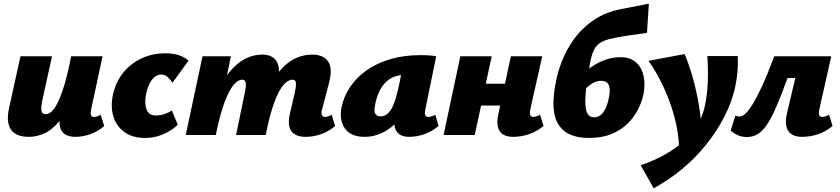

<svg xmlns="http://www.w3.org/2000/svg" viewBox="-20 -732 4556 1041"><path d="M137 10Q104 10 79.5 1Q55 -8 41 -27Q27 -46 23.5 -76.5Q20 -107 30 -150L91 -427H262L211 -195Q202 -155 204.5 -134Q207 -113 228 -113Q243 -113 259 -126.5Q275 -140 292.5 -174.5Q310 -209 328.5 -270Q347 -331 366 -427H434Q408 -293 374 -207.5Q340 -122 301 -74.5Q262 -27 220 -8.5Q178 10 137 10ZM389 10Q357 10 335.5 -2Q314 -14 306 -41.5Q298 -69 308 -117L371 -427H536L474 -138Q470 -119 473 -108.5Q476 -98 490 -98Q497 -98 505.5 -100.5Q514 -103 526 -110L545 -49Q511 -19 469.5 -4.5Q428 10 389 10Z M767 16Q700 16 656.5 -14.5Q613 -45 596 -96.5Q579 -148 591 -212Q605 -283 645.5 -334.5Q686 -386 745.5 -414.5Q805 -443 876 -443Q918 -443 949 -433Q980 -423 1002 -403L915 -283Q905 -300 889.5 -314Q874 -328 855 -328Q834 -328 817.5 -314Q801 -300 789.5 -276Q778 -252 772 -221Q762 -172 774.5 -139Q787 -106 824 -106Q850 -106 872 -113.5Q894 -121 912 -133L944 -55Q911 -24 864.5 -4Q818 16 767 16Z M1636 10Q1605 10 1582 -1.5Q1559 -13 1550 -41Q1541 -69 1552 -117L1578 -228Q1586 -264 1584.5 -282Q1583 -300 1566 -300Q1549 -300 1530 -284.5Q1511 -269 1492.5 -234.5Q1474 -200 1455.5 -142Q1437 -84 1421 0H1362Q1387 -130 1421.5 -215Q1456 -300 1497 -348Q1538 -396 1582.5 -416Q1627 -436 1671 -436Q1713 -436 1738.5 -419.5Q1764 -403 1771 -369Q1778 -335 1764 -283L1726 -138Q1721 -120 1725 -109Q1729 -98 1742 -98Q1749 -98 1757.5 -100.5Q1766 -103 1778 -110L1797 -49Q1762 -19 1721 -4.5Q1680 10 1636 10ZM987 0 1078 -427H1232L1143 0ZM1094 0Q1118 -126 1151.5 -210Q1185 -294 1226 -343.5Q1267 -393 1311.5 -414.5Q1356 -436 1401 -436Q1460 -436 1481.5 -396Q1503 -356 1484 -283L1415 0H1260L1307 -228Q1315 -263 1312.5 -281.5Q1310 -300 1293 -300Q1277 -300 1259 -284.5Q1241 -269 1222.5 -234.5Q1204 -200 1185.5 -142Q1167 -84 1150 0Z M1958 10Q1881 10 1850 -35.5Q1819 -81 1831 -147Q1843 -207 1877 -258.5Q1911 -310 1966 -349.5Q2021 -389 2095 -411Q2169 -433 2259 -433Q2289 -433 2308.5 -431.5Q2328 -430 2345 -427L2286 -138Q2278 -98 2302 -98Q2309 -98 2318.5 -100.5Q2328 -103 2340 -110L2358 -49Q2322 -19 2281 -4.5Q2240 10 2197 10Q2169 10 2149 -1.5Q2129 -13 2121 -40.5Q2113 -68 2122 -117L2149 -249L2235 -277Q2220 -210 2192.5 -157Q2165 -104 2128 -66.5Q2091 -29 2047.5 -9.5Q2004 10 1958 10ZM2043 -101Q2061 -101 2075 -110.5Q2089 -120 2101.5 -140.5Q2114 -161 2124.5 -195Q2135 -229 2145 -278L2165 -377L2223 -320Q2211 -324 2200 -325Q2189 -326 2177 -326Q2138 -326 2109.5 -312.5Q2081 -299 2061.5 -275.5Q2042 -252 2030 -221Q2018 -190 2012 -154Q2007 -125 2016.5 -113Q2026 -101 2043 -101Z M2760 10Q2732 10 2710 -1.5Q2688 -13 2680 -42.5Q2672 -72 2684 -123L2750 -427H2920L2855 -138Q2851 -120 2854.5 -109Q2858 -98 2872 -98Q2878 -98 2886.5 -100.5Q2895 -103 2908 -110L2927 -49Q2891 -19 2848.5 -4.5Q2806 10 2760 10ZM2385 0 2476 -427H2646L2554 0ZM2504 -160 2529 -278H2793L2767 -160Z M3172 16Q3120 16 3078.5 0.5Q3037 -15 3011.5 -51Q2986 -87 2981.5 -149Q2977 -211 2997 -304Q3011 -367 3038.5 -428Q3066 -489 3108.5 -541Q3151 -593 3210.5 -630.5Q3270 -668 3349 -683L3498 -712L3488 -554L3364 -536Q3313 -528 3280 -519Q3247 -510 3227 -494.5Q3207 -479 3196 -452Q3185 -425 3177.5 -381Q3170 -337 3160 -269Q3152 -205 3154 -167Q3156 -129 3167.5 -112.5Q3179 -96 3200 -96Q3222 -96 3237.5 -109Q3253 -122 3264 -145.5Q3275 -169 3281 -201Q3288 -234 3285 -254.5Q3282 -275 3270.5 -284.5Q3259 -294 3240 -294Q3216 -294 3192.5 -280.5Q3169 -267 3148 -243L3124 -317Q3135 -328 3155 -345.5Q3175 -363 3204 -380.5Q3233 -398 3268.5 -410Q3304 -422 3346 -422Q3395 -422 3426.5 -395.5Q3458 -369 3469 -322.5Q3480 -276 3468 -217Q3459 -177 3438 -136Q3417 -95 3381.5 -60.5Q3346 -26 3294.5 -5Q3243 16 3172 16Z M3524 289 3454 164Q3529 138 3588.5 104Q3648 70 3691.5 29.5Q3735 -11 3763 -58Q3791 -105 3802 -159Q3815 -221 3817.5 -288Q3820 -355 3815 -428H3980Q3982 -386 3978.5 -344Q3975 -302 3966 -260Q3948 -178 3907 -98.5Q3866 -19 3808 53Q3750 125 3677.5 185Q3605 245 3524 289ZM3662 69Q3659 -20 3634.5 -106.5Q3610 -193 3573.5 -269Q3537 -345 3496 -402L3692 -439Q3717 -379 3737.5 -305.5Q3758 -232 3770.5 -154.5Q3783 -77 3784 -3Z M4029 11Q4003 11 3979 0.5Q3955 -10 3942 -25L3967 -105Q3976 -102 3981.5 -101Q3987 -100 3991 -100Q4003 -100 4019 -113.5Q4035 -127 4057.5 -162Q4080 -197 4110 -261Q4140 -325 4178 -427H4382L4364 -309H4250Q4216 -215 4189 -153Q4162 -91 4137.5 -55Q4113 -19 4087 -4Q4061 11 4029 11ZM4327 10Q4298 10 4275.5 -2Q4253 -14 4244.5 -43Q4236 -72 4248 -123L4320 -427H4487L4422 -138Q4418 -118 4421.5 -108Q4425 -98 4439 -98Q4445 -98 4453.5 -100.5Q4462 -103 4475 -110L4494 -49Q4459 -19 4416 -4.5Q4373 10 4327 10Z"/></svg>

Font: Ysabeau Office Black
Style: Italic
Weight: 900
Italic angle: -12°
Designer: Christian Thalmann (Catharsis Fonts)
Version: Version 2.001;gftools[0.9.30]; featfreeze: tnum,lnum,ss02